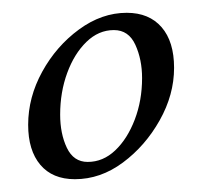

<svg xmlns="http://www.w3.org/2000/svg" viewBox="-20 -641 316 300"><path d="M97 -361Q62 -361 43 -383.5Q24 -406 24 -446Q24 -489 46 -529Q68 -569 103.5 -595Q139 -621 178 -621Q213 -621 232.5 -598.5Q252 -576 252 -535Q252 -493 229.5 -453Q207 -413 172 -387Q137 -361 97 -361ZM117 -388Q141 -388 160 -406Q179 -424 190.5 -454Q202 -484 202 -519Q202 -548 191.5 -571Q181 -594 158 -594Q134 -594 115 -575.5Q96 -557 85 -527Q74 -497 74 -462Q74 -432 84.5 -410Q95 -388 117 -388Z"/></svg>

Font: Bona Nova SC
Style: Italic
Weight: 400
Italic angle: -4°
Designer: Mateusz Machalski
Foundry: Capitalics
Version: Version 4.001; ttfautohint (v1.8.4.7-5d5b)